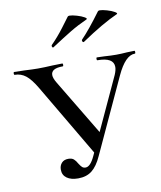

<svg xmlns="http://www.w3.org/2000/svg" viewBox="-82 -720 666 795"><g transform="rotate(-10 250.5 -323.0)"><path d="M-2 -456Q-5 -456 -5 -462Q-5 -468 -2 -468L41 -467Q77 -465 98 -465Q124 -465 158 -467L200 -468Q203 -468 203 -462Q203 -456 200 -456Q151 -456 151 -428Q151 -415 163 -395L312 -147L273 -71L88 -385Q65 -424 44.5 -440Q24 -456 -2 -456ZM414 -416Q414 -456 346 -456Q343 -456 343 -462Q343 -468 346 -468L377 -467Q403 -465 427 -465Q446 -465 472 -467L503 -468Q506 -468 506 -462Q506 -456 503 -456Q463 -456 427 -378L282 -64Q264 -24 241 -6Q218 12 183 12Q153 12 135.5 -0.5Q118 -13 118 -36Q118 -53 128 -64Q138 -75 156 -75Q171 -75 179 -68Q187 -61 194 -48Q201 -37 206.5 -32Q212 -27 221 -27Q241 -27 260 -68L406 -384Q414 -403 414 -416ZM175 -540Q171 -540 170 -544.5Q169 -549 171 -551Q199 -579 225 -613.5Q251 -648 256 -655Q258 -658 264 -658Q275 -658 294 -652.5Q313 -647 325 -640Q337 -633 330 -630Q292 -613 259 -593Q226 -573 177 -541ZM303 -540Q299 -540 297.5 -544.5Q296 -549 298 -551Q333 -587 383 -655Q385 -658 391 -658Q402 -658 421 -652.5Q440 -647 452 -640Q464 -633 458 -630Q395 -602 305 -541Z"/></g></svg>

Font: Cormorant SC Medium
Style: Regular
Weight: 500
Designer: Christian Thalmann (Catharsis Fonts)
Foundry: Catharsis Fonts
Version: Version 4.000